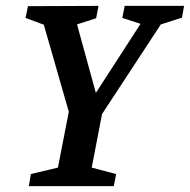

<svg xmlns="http://www.w3.org/2000/svg" viewBox="-20 -633 646 653"><path d="M78 0 85 -41 177 -63 214 -253 129 -549 67 -572 75 -612 315 -613 307 -571 242 -550 306 -317 458 -552 396 -572 404 -613H606L599 -573L527 -550L327 -245L292 -63L375 -41L367 0Z"/></svg>

Font: Manuale SemiBold
Style: Italic
Weight: 600
Italic angle: -11°
Designer: Eduardo Tunni / Pablo Cosgaya
Foundry: Eduardo Tunni / Pablo Cosgaya
Version: Version 1.002